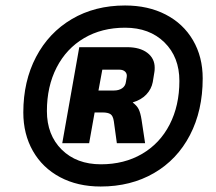

<svg xmlns="http://www.w3.org/2000/svg" viewBox="-20 -699 788 700"><path d="M65 -289Q65 -403 111.5 -491.5Q158 -580 242 -629.5Q326 -679 436 -679Q520 -679 584 -646Q648 -613 683.5 -552.5Q719 -492 719 -413Q719 -296 672.5 -206.5Q626 -117 541.5 -68Q457 -19 347 -19Q263 -19 199 -53Q135 -87 100 -148.5Q65 -210 65 -289ZM634 -404Q634 -491 579.5 -544.5Q525 -598 436 -598Q351 -598 286.5 -560Q222 -522 186.5 -453Q151 -384 151 -294Q151 -207 205 -153.5Q259 -100 348 -100Q433 -100 498 -138Q563 -176 598.5 -245Q634 -314 634 -404ZM269 -527H443Q490 -527 517 -506.5Q544 -486 544 -452Q544 -442 543 -437L537 -400Q532 -374 513.5 -354.5Q495 -335 465 -326L464 -325Q479 -314 485.5 -301Q492 -288 496 -263L509 -177H406L395 -257Q392 -277 382.5 -283Q373 -289 354 -289H325L305 -177H207ZM395 -369Q413 -369 425 -377Q437 -385 439 -400L442 -418Q444 -430 436.5 -437.5Q429 -445 415 -445H353L339 -369Z"/></svg>

Font: Bai Jamjuree
Style: Bold Italic
Weight: 700
Italic angle: -10°
Designer: Katatrad Aksorn Co.,Ltd.
Foundry: Cadson Demak Co.,Ltd.
Version: Version 1.000; ttfautohint (v1.6)